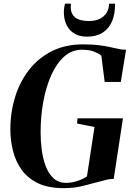

<svg xmlns="http://www.w3.org/2000/svg" viewBox="-20 -988 712 1019"><path d="M317 10.5Q235 10.5 180.5 -16.2Q126 -43 94.2 -87.8Q62.5 -132.5 48.8 -187.8Q35 -243 35 -300.5Q35 -392.5 60.5 -474.2Q86 -556 135.2 -618.5Q184.5 -681 256 -716.8Q327.5 -752.5 419.5 -752.5Q470 -752.5 504.5 -748.2Q539 -744 563.5 -738.2Q588 -732.5 608.5 -728.5Q618 -726.5 627.5 -725.2Q637 -724 649 -724L621 -553H535.5L518 -692Q508 -702 482.5 -713Q457 -724 413.5 -724Q362 -724 321.5 -688.5Q281 -653 253 -591.2Q225 -529.5 210.2 -450.5Q195.5 -371.5 195.5 -285Q195.5 -242.5 201.2 -195.8Q207 -149 221.8 -108.5Q236.5 -68 263 -42.8Q289.5 -17.5 331.5 -17.5Q359.5 -17.5 389.8 -27.2Q420 -37 441.5 -51.5L481.5 -314L389 -332.5L391.5 -360H632.5L583.5 -38.5Q566.5 -38.5 548.8 -34.8Q531 -31 509 -24.5Q471.5 -15 423.8 -2.2Q376 10.5 317 10.5ZM443 -793.5Q408 -793.5 384.2 -805Q360.5 -816.5 346.2 -835Q332 -853.5 325.5 -876.2Q319 -899 319 -922Q319 -937.5 321 -948.5Q323 -959.5 325 -968.5H356.5Q352.5 -935 363 -914.8Q373.5 -894.5 396.5 -885.5Q419.5 -876.5 452.5 -876.5Q487 -876.5 510.5 -888.5Q534 -900.5 546.2 -921.2Q558.5 -942 559 -968.5H590.5Q591.5 -915 575 -875.8Q558.5 -836.5 525.2 -815Q492 -793.5 443 -793.5Z"/></svg>

Font: Merriweather 144pt
Style: Bold Italic
Weight: 700
Italic angle: -7.8°
Version: Version 2.101